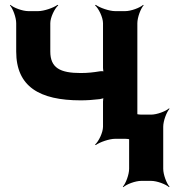

<svg xmlns="http://www.w3.org/2000/svg" viewBox="-20 -574 721 794"><path d="M314 -272C229 -272 188 -293 188 -361V-478C188 -502 206 -539 221 -552L218 -554C202 -542 162 -528 138 -528H97C73 -528 36 -542 23 -554L21 -552C33 -539 47 -502 47 -478V-361C47 -216 143 -159 314 -159C340 -159 367 -161 392 -164C400 -165 410 -168 413 -171L410 -174C407 -171 406 -160 406 -154V-50C406 -26 388 11 373 24L376 26C392 14 432 0 456 0H498C522 0 559 14 572 26L574 24C562 11 548 -26 548 -50V-478C548 -502 562 -539 574 -552L572 -554C559 -542 522 -528 498 -528H456C432 -528 392 -542 376 -554L373 -552C388 -539 406 -502 406 -478V-293C406 -288 407 -277 410 -274L413 -277C410 -280 398 -280 392 -279C368 -275 344 -272 314 -272ZM655 124V-50C655 -74 669 -111 681 -124L679 -126C666 -114 629 -100 605 -100H564C540 -100 503 -114 490 -126L488 -124C500 -111 514 -74 514 -50V124C514 148 500 185 488 198L490 200C503 188 540 174 564 174H605C629 174 666 188 679 200L681 198C669 185 655 148 655 124Z"/></svg>

Font: Asimov
Style: EdgeWide
Weight: 500
Designer: Google
Version: Version 2.000980: 2014